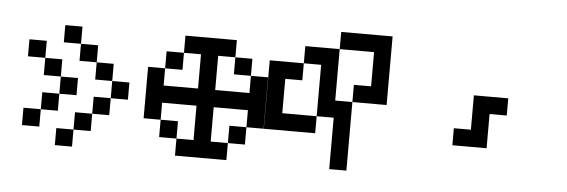

<svg xmlns="http://www.w3.org/2000/svg" viewBox="-54 -1064 3662 1239"><g transform="rotate(5 1777.5 -444.5)"><path d="M333 0Q333 -27.3 333 -110.4Q360.4 -110.4 444.3 -110.4Q444.3 -83 444.3 0Q416 0 333 0ZM110.4 -110.4Q110.4 -138.7 110.4 -222.7Q138.7 -222.7 222.7 -222.7Q222.7 -194.3 222.7 -110.4Q194.3 -110.4 110.4 -110.4ZM444.3 -110.4Q444.3 -138.7 444.3 -222.7Q471.7 -222.7 555.7 -222.7Q555.7 -194.3 555.7 -110.4Q527.3 -110.4 444.3 -110.4ZM222.7 -222.7Q222.7 -250 222.7 -333Q250 -333 333 -333Q333 -305.7 333 -222.7Q305.7 -222.7 222.7 -222.7ZM555.7 -222.7Q555.7 -250 555.7 -333Q583 -333 666 -333Q666 -305.7 666 -222.7Q638.7 -222.7 555.7 -222.7ZM333 -333Q333 -360.4 333 -444.3Q360.4 -444.3 444.3 -444.3Q444.3 -416 444.3 -333Q416 -333 333 -333ZM666 -333Q666 -360.4 666 -444.3Q694.3 -444.3 777.3 -444.3Q777.3 -416 777.3 -333Q750 -333 666 -333ZM222.7 -444.3Q222.7 -471.7 222.7 -555.7Q250 -555.7 333 -555.7Q333 -527.3 333 -444.3Q305.7 -444.3 222.7 -444.3ZM555.7 -444.3Q555.7 -471.7 555.7 -555.7Q583 -555.7 666 -555.7Q666 -527.3 666 -444.3Q638.7 -444.3 555.7 -444.3ZM110.4 -555.7Q110.4 -583 110.4 -666Q138.7 -666 222.7 -666Q222.7 -638.7 222.7 -555.7Q194.3 -555.7 110.4 -555.7ZM444.3 -555.7Q444.3 -583 444.3 -666Q471.7 -666 555.7 -666Q555.7 -638.7 555.7 -555.7Q527.3 -555.7 444.3 -555.7ZM333 -666Q333 -694.3 333 -777.3Q360.4 -777.3 444.3 -777.3Q444.3 -750 444.3 -666Q416 -666 333 -666Z M999 -110.4Q999 -138.7 999 -222.7Q1027.3 -222.7 1111.3 -222.7Q1111.3 -194.3 1111.3 -110.4Q1083 -110.4 999 -110.4ZM1444.3 -110.4Q1444.3 -138.7 1444.3 -222.7Q1471.7 -222.7 1554.7 -222.7Q1554.7 -194.3 1554.7 -110.4Q1527.3 -110.4 1444.3 -110.4ZM999 -555.7Q999 -583 999 -666Q1027.3 -666 1111.3 -666Q1111.3 -638.7 1111.3 -555.7Q1083 -555.7 999 -555.7ZM1444.3 -555.7Q1444.3 -583 1444.3 -666Q1471.7 -666 1554.7 -666Q1554.7 -638.7 1554.7 -555.7Q1527.3 -555.7 1444.3 -555.7ZM1111.3 0Q1111.3 -27.3 1111.3 -110.4Q1138.7 -110.4 1221.7 -110.4Q1221.7 -166 1221.7 -333Q1166 -333 999 -333Q999 -305.7 999 -222.7Q971.7 -222.7 888.7 -222.7Q888.7 -305.7 888.7 -555.7Q916 -555.7 999 -555.7Q999 -527.3 999 -444.3Q1054.7 -444.3 1221.7 -444.3Q1221.7 -500 1221.7 -666Q1194.3 -666 1111.3 -666Q1111.3 -694.3 1111.3 -777.3Q1194.3 -777.3 1444.3 -777.3Q1444.3 -750 1444.3 -666Q1416 -666 1333 -666Q1333 -611.3 1333 -444.3Q1388.7 -444.3 1554.7 -444.3Q1554.7 -471.7 1554.7 -555.7Q1583 -555.7 1666 -555.7Q1666 -471.7 1666 -222.7Q1638.7 -222.7 1554.7 -222.7Q1554.7 -250 1554.7 -333Q1500 -333 1333 -333Q1333 -277.3 1333 -110.4Q1360.4 -110.4 1444.3 -110.4Q1444.3 -83 1444.3 0Q1360.4 0 1111.3 0Z M1667 -222.7Q1667 -333 1667 -666Q1721.7 -666 1887.7 -666Q1887.7 -638.7 1887.7 -555.7Q1860.4 -555.7 1777.3 -555.7Q1777.3 -500 1777.3 -333Q1833 -333 2000 -333Q2000 -305.7 2000 -222.7Q1916 -222.7 1667 -222.7ZM2110.4 0Q2110.4 -83 2110.4 -333Q2083 -333 2000 -333Q2000 -416 2000 -666Q1971.7 -666 1887.7 -666Q1887.7 -694.3 1887.7 -777.3Q1943.4 -777.3 2110.4 -777.3Q2110.4 -694.3 2110.4 -444.3Q2137.7 -444.3 2221.7 -444.3Q2221.7 -333 2221.7 0Q2193.4 0 2110.4 0ZM2221.7 -444.3Q2221.7 -471.7 2221.7 -555.7Q2249 -555.7 2333 -555.7Q2333 -610.4 2333 -777.3Q2277.3 -777.3 2110.4 -777.3Q2110.4 -805.7 2110.4 -888.7Q2193.4 -888.7 2443.4 -888.7Q2443.4 -777.3 2443.4 -444.3Q2388.7 -444.3 2221.7 -444.3Z M2888.7 -222.7Q2888.7 -250 2888.7 -333Q2916 -333 2999 -333Q2999 -388.7 2999 -555.7Q3054.7 -555.7 3221.7 -555.7Q3221.7 -527.3 3221.7 -444.3Q3193.4 -444.3 3110.4 -444.3Q3110.4 -388.7 3110.4 -222.7Q3054.7 -222.7 2888.7 -222.7Z"/></g></svg>

Font: leko majuna
Style: pona
Weight: 400
Designer: Kelsey Higham
Version: Version 2.0